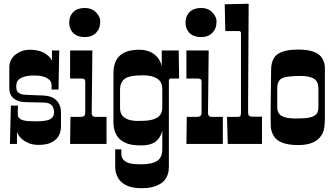

<svg xmlns="http://www.w3.org/2000/svg" viewBox="-20 -770 1789 1027"><path d="M164.1 -366.2Q66.9 -366.2 66.9 -311Q66.9 -285.2 75.2 -277.3Q88.4 -265.1 109.9 -263.4Q131.3 -261.7 155.3 -261.2Q179.2 -260.7 208.7 -259.3Q238.3 -257.8 255.1 -250.7Q272 -243.7 283.2 -231.4Q306.2 -207.5 306.2 -168.9V-95.2Q306.2 -25.9 242.7 -2.9Q220.2 4.9 187 4.9Q153.8 4.9 131.6 -5.1Q109.4 -15.1 96.2 -27.3Q79.1 -43 70.8 -64V0H33.2L38.1 -205.1H76.2Q75.7 -198.2 75.4 -190.9Q75.2 -183.6 75.2 -174.8V-157.2Q75.2 -124.5 136.7 -122.1Q154.3 -121.1 174.6 -121.1Q194.8 -121.1 212.6 -123Q230.5 -125 243.2 -129.9Q269 -141.1 269 -168.9Q269 -218.3 220.2 -221.2Q198.7 -222.2 172.1 -222.4Q145.5 -222.7 118.2 -223.6Q90.8 -224.6 75 -231Q59.1 -237.3 48.8 -247.1Q29.8 -266.1 29.8 -295.9V-408.2Q29.8 -453.1 64.9 -479.5Q98.1 -503.9 138.2 -503.9Q224.1 -503.9 257.8 -446.8V-500H296.9L293 -291H255.9V-314.9Q255.9 -348.1 208 -361.3Q190.4 -366.2 164.1 -366.2Z M413.1 -145Q436 -145 436 -167V-333Q436 -342.8 430.7 -346.4Q425.3 -350.1 411.1 -350.1H355V-500H474.1Q470.7 -194.3 470.7 -180.7V-162.1Q470.7 -156.7 475.1 -150.9Q479.5 -145 486.8 -145H549.8V0H355L356.9 -145ZM350.1 -648.4Q350.1 -660.6 353.5 -674.1Q356.9 -687.5 366.2 -699.2Q388.2 -727.1 434.1 -727.1Q473.6 -727.1 496.1 -701.2Q516.1 -678.2 516.1 -657.7Q516.1 -637.2 511.7 -623.5Q507.3 -609.9 497.6 -598.6Q475.1 -571.8 433.1 -571.8Q391.1 -571.8 368.7 -596.7Q350.1 -617.7 350.1 -648.4Z M895 -350.1Q883.3 -350.1 883.3 -336.9V122.1Q883.3 210.4 791.5 231.4Q768.1 236.8 736.3 236.8Q631.8 236.8 604 166Q596.2 145.5 596.2 119.1V28.8H628.9V50.8Q628.9 98.6 689.5 106.4Q708.5 108.9 736.8 108.9Q765.1 108.9 787.4 103.8Q809.6 98.6 823.2 88.9Q848.1 70.3 848.1 27.8V-69.8Q836.9 -30.3 812 -11.7Q784.2 7.8 737.1 7.8Q689.9 7.8 663.3 -1.2Q636.7 -10.3 619.6 -26.9Q586.9 -58.6 586.9 -117.2V-378.9Q586.9 -503.9 724.1 -503.9Q777.3 -503.9 810.5 -475.1Q836.9 -452.1 845.2 -416V-500H936L938 -350.1ZM622.1 -291V-191.9Q622.1 -159.2 643.1 -143.1Q668.5 -123 716.1 -123Q763.7 -123 786.1 -127.9Q808.6 -132.8 822.8 -142.1Q848.1 -159.2 848.1 -195.8V-291Q848.1 -330.6 823.7 -347.7Q795.4 -367.2 746.6 -367.2Q669.9 -367.2 646 -347.7Q622.1 -328.1 622.1 -291Z M1035.2 -145Q1058.1 -145 1058.1 -167V-333Q1058.1 -342.8 1052.7 -346.4Q1047.4 -350.1 1033.2 -350.1H977.1V-500H1096.2Q1092.8 -194.3 1092.8 -180.7V-162.1Q1092.8 -156.7 1097.2 -150.9Q1101.6 -145 1108.9 -145H1171.9V0H977.1L979 -145ZM972.2 -648.4Q972.2 -660.6 975.6 -674.1Q979 -687.5 988.3 -699.2Q1010.3 -727.1 1056.2 -727.1Q1095.7 -727.1 1118.2 -701.2Q1138.2 -678.2 1138.2 -657.7Q1138.2 -637.2 1133.8 -623.5Q1129.4 -609.9 1119.6 -598.6Q1097.2 -571.8 1055.2 -571.8Q1013.2 -571.8 990.7 -596.7Q972.2 -617.7 972.2 -648.4Z M1269 -592.8Q1269 -604 1256.3 -604H1185.1L1182.1 -747.1L1310.1 -750Q1307.1 -276.9 1307.1 -223.6V-166Q1307.1 -146 1329.1 -146H1381.3V0H1198.2L1194.3 -145H1251Q1264.6 -145 1266.8 -151.6Q1269 -158.2 1269 -168Z M1427.7 -168.9 1428.7 -277.3Q1429.2 -318.8 1429.7 -349.4Q1430.2 -379.9 1430.2 -396.7Q1430.2 -413.6 1433.6 -429.4Q1437 -445.3 1445.1 -459Q1453.1 -472.7 1469.2 -482.9Q1503.9 -504.9 1575.2 -504.9Q1677.2 -504.9 1704.1 -457Q1717.8 -432.6 1717.8 -407.7V-140.1Q1717.8 -81.1 1705.8 -57.9Q1693.8 -34.7 1678.2 -22.5Q1642.1 5.9 1575.2 5.9Q1474.6 5.9 1445.3 -41Q1429.2 -66.9 1428.5 -94.7Q1427.7 -122.6 1427.7 -137.7ZM1462.9 -297.9V-199.2Q1462.9 -163.6 1485.4 -150.4Q1509.8 -136.2 1559.1 -136.2Q1608.4 -136.2 1629.4 -140.1Q1650.4 -144 1662.6 -151.4Q1683.1 -164.1 1683.1 -194.8V-297.9Q1683.1 -332.5 1661.1 -347.7Q1637.2 -363.8 1588.9 -363.8Q1508.3 -363.8 1485.6 -349.9Q1462.9 -335.9 1462.9 -297.9Z"/></svg>

Font: Smokum
Style: Regular
Weight: 400
Designer: Astigmatic (AOETI)
Foundry: Astigmatic (AOETI)
Version: Version 1.001